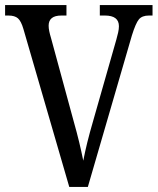

<svg xmlns="http://www.w3.org/2000/svg" viewBox="-20 -734 619 754"><path d="M72 -620Q63 -651 50.5 -662Q38 -673 13 -673H0V-714H241V-673H221Q171 -673 171 -633Q171 -623 173.5 -611Q176 -599 180 -586L269 -259Q282 -213 291 -175.5Q300 -138 307 -103Q314 -139 323 -175.5Q332 -212 346 -260L437 -579Q441 -593 444 -606.5Q447 -620 447 -631Q447 -673 392 -673H372V-714H579V-673H565Q538 -673 525.5 -658Q513 -643 498 -595L325 0H252Z"/></svg>

Font: Noto Serif Thai Condensed
Style: Regular
Weight: 400
Width: 3
Designer: Monotype Design Team
Foundry: Monotype Imaging Inc.
Version: Version 2.002; ttfautohint (v1.8.4.7-5d5b)